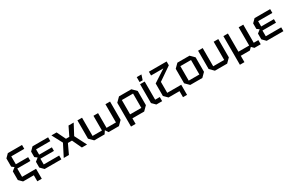

<svg xmlns="http://www.w3.org/2000/svg" viewBox="200 -2375 6311 4180"><g transform="rotate(-30 3355.0 -285.0)"><path d="M128 0 44 -84V-302L123 -364L64 -409V-616L148 -700H505V-602H178V-403H488V-307H159V-98H510V152H398V0Z M670 0 584 -86V-231L663 -293L604 -338V-476L688 -560H1080V-464H722V-330H1042V-240H702V-96H1090V0Z M1150 0 1302 -298 1163 -560H1293L1401 -338H1485L1593 -560H1723L1584 -298L1736 0H1606L1494 -238H1392L1280 0Z M2285 -472V-102H2521V-560H2637V-100L2537 0H2277L2227 -76L2177 0H1917L1817 -100V-560H1933V-102H2169V-472Z M2760 140V-458L2862 -560H3172L3274 -458V-102L3172 0H2876V140ZM3158 -460H2876V-100H3158Z M3392 -560H3508V-104H3624V0H3478L3392 -86ZM3406 -606V-730H3524L3484 -606Z M3784 0 3694 -90V-404L4003 -605H3694V-700H4140V-604L3810 -377V-102H4162V152H4060V0Z M4232 -98V-462L4330 -560H4634L4732 -462V-98L4634 0H4330ZM4348 -98H4616V-462H4348Z M5358 -560V-100L5258 0H4950L4850 -100V-560H4966V-102H5242V-560Z M5486 160V-560H5600V-102H5870V-560H5986V-104H6102V0H5944L5886 -58L5828 0H5600V160Z M6252 0 6166 -86V-231L6245 -293L6186 -338V-476L6270 -560H6662V-464H6304V-330H6624V-240H6284V-96H6672V0Z"/></g></svg>

Font: Tektur Medium
Style: Regular
Weight: 500
Designer: Adam Jagosz
Foundry: Adam Jagosz
Version: Version 1.005;gftools[0.9.30]